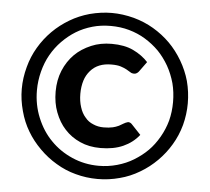

<svg xmlns="http://www.w3.org/2000/svg" viewBox="-52 -787 929 850"><g transform="rotate(5 412.0 -362.0)"><path d="M524.9 -255.9Q535.2 -255.9 542.5 -247.6L583.5 -204.1Q555.7 -168.9 513.2 -149.9Q470.7 -130.9 412.6 -130.9Q361.3 -130.9 321.8 -148.9Q281.7 -166.5 252.9 -198.2Q225.6 -227.5 209 -271.5Q193.4 -312 193.4 -362.8Q193.4 -414.1 210.9 -456.5Q228.5 -499 259.3 -529.8Q288.6 -559.1 332.5 -577.6Q372.6 -594.7 422.9 -594.7Q480 -594.7 518.6 -576.2Q558.6 -557.1 585.4 -527.8L553.2 -483.4Q549.8 -479 544.9 -475.6Q539.6 -471.7 531.7 -471.7Q522.5 -471.7 515.6 -476.6Q512.2 -479 497.6 -487.3Q484.9 -494.1 470.7 -498.5Q455.6 -503.4 429.2 -503.4Q398.9 -503.4 376 -494.1Q353 -484.9 336.4 -465.8Q319.3 -446.3 311.5 -421.4Q303.2 -394 303.2 -362.8Q303.2 -329.6 312 -303.2Q320.3 -276.4 335.9 -259.3Q350.1 -241.2 372.6 -232.4Q393.1 -223.1 418.9 -223.1Q442.4 -223.1 459.5 -227.1Q472.2 -230 485.8 -236.3Q487.8 -237.3 505.4 -247.6Q513.7 -252.9 524.9 -255.9ZM43 -361.3Q43 -410.6 56.6 -460Q68.8 -506.3 93.3 -547.9Q117.7 -589.4 151.4 -623Q184.6 -656.2 226.1 -680.7Q266.1 -704.6 313.5 -717.8Q363.8 -731 411.6 -731Q459.5 -731 509.8 -717.8Q557.6 -704.6 598.1 -680.7Q639.6 -656.2 672.9 -623Q705.1 -590.8 730.5 -547.9Q755.4 -505.4 768.1 -460Q780.8 -411.6 780.8 -361.3Q780.8 -312.5 768.1 -264.2Q754.9 -216.3 730.5 -175.8Q706.5 -135.3 672.9 -101.6Q638.7 -67.4 598.1 -43.5Q555.7 -18.1 509.8 -6.3Q461.9 6.8 411.6 6.8Q361.3 6.8 313.5 -6.3Q268.1 -18.1 226.1 -43.5Q185.5 -67.4 151.4 -101.6Q116.2 -136.7 93.3 -175.8Q69.3 -215.8 56.6 -263.7Q43 -313 43 -361.3ZM110.4 -361.3Q110.4 -296.9 133.8 -240.2Q157.7 -182.1 197.3 -142.1Q237.3 -100.6 293 -76.2Q348.6 -51.8 411.6 -51.8Q453.6 -51.8 493.2 -63Q533.2 -74.2 565.9 -94.2Q601.1 -115.7 627.4 -142.1Q653.3 -168 674.3 -204.6Q694.3 -239.3 705.1 -278.3Q715.3 -317.9 715.3 -361.3Q715.3 -405.3 705.1 -444.8Q693.8 -485.4 674.3 -520Q653.3 -556.2 627.4 -583Q599.6 -610.8 565.9 -631.3Q533.2 -651.4 493.2 -662.6Q455.1 -673.3 411.6 -673.3Q367.7 -673.3 330.6 -662.6Q291 -651.4 258.3 -631.3Q226.6 -611.8 198.2 -583Q170.9 -555.2 150.9 -520Q131.8 -486.3 121.1 -444.8Q110.4 -403.3 110.4 -361.3Z"/></g></svg>

Font: Lato-SemiBold
Style: Bold
Weight: 500
Designer: Lukasz Dziedzic with Adam Twardoch and Botio Nikoltchev
Foundry: tyPoland Lukasz Dziedzic
Version: ""